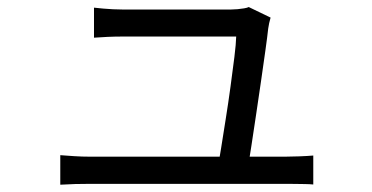

<svg xmlns="http://www.w3.org/2000/svg" viewBox="-20 -525 1040 537"><path d="M736.8 -475.8Q734.7 -469 732.8 -460.2Q730.9 -451.4 730.1 -444.9Q727.7 -422.4 722.2 -383.3Q716.7 -344.1 709.9 -296.9Q703.1 -249.8 696.1 -203.2Q689.1 -156.7 683.3 -118.4Q677.5 -80 673.5 -59.2H589.5Q592.8 -75.8 598.5 -111.3Q604.1 -146.9 611.3 -192Q618.5 -237 624.7 -282.7Q630.9 -328.4 635.6 -365.9Q640.2 -403.4 640.6 -422.8Q621.8 -422.8 587.1 -422.8Q552.3 -422.8 510.6 -422.8Q468.8 -422.8 429 -422.8Q389.1 -422.8 360.4 -422.8Q331.8 -422.8 323.4 -422.8Q301.4 -422.8 281.5 -421.9Q261.6 -421 242.9 -419.6V-503.6Q255 -502.2 268.5 -501Q282 -499.8 296 -499.1Q310 -498.4 322.4 -498.4Q333.9 -498.4 362.9 -498.4Q392 -498.4 429.7 -498.4Q467.4 -498.4 506.4 -498.4Q545.4 -498.4 577.4 -498.4Q609.5 -498.4 626.2 -498.4Q634.5 -498.4 644.4 -499.3Q654.3 -500.2 663 -501.7Q671.8 -503.2 675.7 -505.3ZM148.6 -91Q167.1 -89.6 188.2 -88.2Q209.3 -86.8 231.8 -86.8Q245.4 -86.8 286.5 -86.8Q327.6 -86.8 384.9 -86.8Q442.3 -86.8 504.9 -86.8Q567.4 -86.8 624.7 -86.8Q682 -86.8 723.1 -86.8Q764.3 -86.8 777.1 -86.8Q793.5 -86.8 816.9 -87.7Q840.3 -88.6 856.2 -90V-9Q847.1 -10 833.2 -10.2Q819.3 -10.4 805.2 -10.6Q791.1 -10.8 779.7 -10.8Q765.9 -10.8 723.9 -10.8Q681.8 -10.8 624 -10.8Q566.3 -10.8 503.3 -10.8Q440.3 -10.8 383.1 -10.8Q325.9 -10.8 285 -10.8Q244.2 -10.8 231.8 -10.8Q209.3 -10.8 190.4 -10.3Q171.4 -9.8 148.6 -8.4Z"/></svg>

Font: Noto Sans HK Thin
Style: Regular
Weight: 100
Designer: Ryoko NISHIZUKA 西塚涼子 (kana, bopomofo & ideographs); Paul D. Hunt (Latin, Greek & Cyrillic); Sandoll Communications 산돌커뮤니
Foundry: Adobe
Version: Version 2.004-H2;hotconv 1.0.118;makeotfexe 2.5.65603